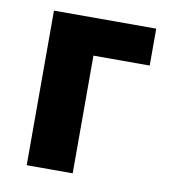

<svg xmlns="http://www.w3.org/2000/svg" viewBox="-64 -568 561 625"><g transform="rotate(10 216.5 -255.5)"><path d="M65 0H217V-389H403V-511H65Z"/></g></svg>

Font: Finlandica
Style: Bold
Weight: 700
Designer: Niklas Ekholm, Juho Hiilivirta, Jaakko Suomalainen
Foundry: Helsinki Type Studio
Version: Version 2.000;Glyphs 3.2 (3202)